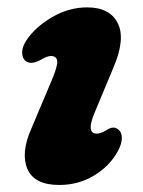

<svg xmlns="http://www.w3.org/2000/svg" viewBox="-20 -500 396 533"><path d="M248.5 -129Q259.5 -129 277 -139.5Q285.5 -145 293.2 -145.8Q301 -146.5 309 -140Q318 -133 318.2 -117.2Q318.5 -101.5 307 -80Q284.5 -39 241.2 -12.8Q198 13.5 144.5 13.5Q75.5 13.5 56.2 -30.8Q37 -75 67 -143L124 -278Q140.5 -317 138.8 -330.8Q137 -344.5 121.5 -344.5Q114.5 -344.5 107.2 -341.2Q100 -338 90.5 -332.5Q67 -320.5 52.5 -329.5Q42 -337 41.5 -353.5Q41 -370 54 -389Q78.5 -425.5 124.8 -452.5Q171 -479.5 222 -479.5Q285 -479.5 307 -435.5Q329 -391.5 294.5 -311.5L243 -188Q218 -129 248.5 -129Z"/></svg>

Font: Fraunces 9pt SuperSoft
Style: Bold Italic
Weight: 700
Italic angle: -16°
Version: Version 1.000;[b76b70a41]